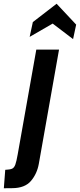

<svg xmlns="http://www.w3.org/2000/svg" viewBox="-100 -764 426 1026"><path d="M-79.5 242 -72 143.5Q-48 142.5 -36.2 137.8Q-24.5 133 -18.2 115.8Q-12 98.5 -5.5 61.5L94 -499H215.5L107.5 111Q98 164.5 65.5 202.8Q33 241 -34 241.5ZM58.5 -567 75.5 -646 202.5 -744 307 -632.5 290.5 -555 181.5 -638Z"/></svg>

Font: Cabin
Style: Bold Italic
Weight: 700
Width: 4
Italic angle: -10°
Designer: Pablo Impallari
Foundry: Pablo Impallari. http://www.impallari.com Igino Marini. http://www.ikern.com
Version: Version 3.001